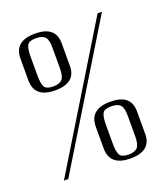

<svg xmlns="http://www.w3.org/2000/svg" viewBox="-103 -580 569 659"><g transform="rotate(-20 181.5 -250.5)"><path d="M24 -444Q24 -508 99.5 -508Q175 -508 175 -446V-363Q175 -301 99.5 -301Q24 -301 24 -365ZM97 -316Q121 -316 130.5 -327Q140 -338 140 -367V-442Q140 -471 130.5 -481.5Q121 -492 97 -492Q73 -492 66 -480.5Q59 -469 59 -439V-369Q59 -340 66 -328Q73 -316 97 -316ZM342 -500 37 0H21L326 -500ZM187 -136Q187 -200 262.5 -200Q338 -200 338 -138V-55Q338 7 262.5 7Q187 7 187 -57ZM260 -8Q284 -8 293.5 -19Q303 -30 303 -59V-134Q303 -163 293.5 -173.5Q284 -184 260 -184Q236 -184 229 -172.5Q222 -161 222 -131V-61Q222 -32 229 -20Q236 -8 260 -8Z"/></g></svg>

Font: Dorsa
Style: Regular
Weight: 400
Version: Version 1.002